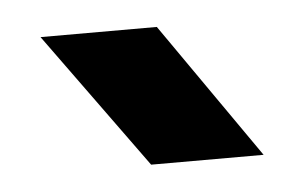

<svg xmlns="http://www.w3.org/2000/svg" viewBox="-29 -841 395 250"><g transform="rotate(-5 168.5 -716.0)"><path d="M183 -805H31L160 -627H307Z"/></g></svg>

Font: Bounded Med
Style: Regular
Weight: 500
Designer: Vlad Churkin
Version: Version 3.0